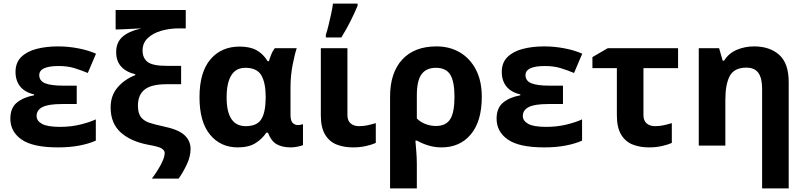

<svg xmlns="http://www.w3.org/2000/svg" viewBox="-20 -816 4515 1076"><path d="M410 -336V-233H328Q251 -233 218 -216Q185 -199 185 -166Q185 -139 215 -122Q245 -105 316 -105Q377 -105 430 -118Q483 -131 517 -147V-28Q480 -11 426 -0.5Q372 10 305 10Q164 10 101 -34Q38 -78 38 -151Q38 -211 74.5 -241Q111 -271 171 -282V-287Q119 -299 93 -331.5Q67 -364 67 -413Q67 -465 99 -496.5Q131 -528 185 -542Q239 -556 305 -556Q362 -556 419 -545Q476 -534 518 -515L472 -407Q436 -422 397.5 -434Q359 -446 309 -446Q200 -446 200 -395Q200 -363 232.5 -349.5Q265 -336 335 -336Z M600 -214Q600 -280 638.5 -325.5Q677 -371 738 -395V-400Q687 -412 659 -443Q631 -474 631 -524Q631 -577 665 -608.5Q699 -640 772 -657Q749 -656 721 -654.5Q693 -653 670.5 -652Q648 -651 639 -651H628V-760H1021V-657H984Q930 -657 883.5 -643.5Q837 -630 808 -602.5Q779 -575 779 -533Q779 -491 807 -469Q835 -447 914 -447H995V-344H913Q828 -344 790.5 -314Q753 -284 753 -224Q753 -181 770 -159.5Q787 -138 817.5 -128Q848 -118 890 -109Q979 -91 1013.5 -59Q1048 -27 1048 18Q1048 61 1027 105.5Q1006 150 981 185H831Q860 147 881.5 106.5Q903 66 903 41Q903 28 887.5 17Q872 6 815 -4Q715 -22 657.5 -73Q600 -124 600 -214Z M1312 10Q1216 10 1157 -61.5Q1098 -133 1098 -271Q1098 -411 1159 -483Q1220 -555 1323 -555Q1381 -555 1418 -534.5Q1455 -514 1480 -473H1487Q1492 -490 1500 -510.5Q1508 -531 1520 -546H1643Q1632 -514 1620 -453Q1608 -392 1608 -325V-173Q1608 -139 1620.5 -127Q1633 -115 1649 -115Q1656 -115 1665 -117Q1674 -119 1678 -120V-3Q1671 1 1649.5 5.5Q1628 10 1611 10Q1561 10 1530 -8Q1499 -26 1482 -72H1472Q1450 -38 1412 -14Q1374 10 1312 10ZM1357 -109Q1419 -109 1443.5 -146.5Q1468 -184 1469 -266V-272Q1469 -352 1444.5 -394Q1420 -436 1355 -436Q1302 -436 1276 -393.5Q1250 -351 1250 -270Q1250 -109 1357 -109Z M1927 -546V-171Q1927 -140 1945 -124.5Q1963 -109 1992 -109Q2017 -109 2040 -114Q2063 -119 2086 -126V-15Q2064 -5 2030.5 2.5Q1997 10 1958 10Q1907 10 1866.5 -6Q1826 -22 1802 -61.5Q1778 -101 1778 -171V-546ZM1806 -606V-621Q1814 -645 1821.5 -676Q1829 -707 1836 -739Q1843 -771 1846 -796H1984V-784Q1968 -745 1945 -699Q1922 -653 1893 -606Z M2680 -273Q2680 -137 2619 -63.5Q2558 10 2454 10Q2416 10 2380 -1Q2344 -12 2317 -28H2308Q2310 -5 2313 33Q2316 71 2316 103V240H2166V-274Q2166 -408 2234 -482Q2302 -556 2426 -556Q2500 -556 2557 -522.5Q2614 -489 2647 -426Q2680 -363 2680 -273ZM2423 -436Q2369 -436 2342.5 -400Q2316 -364 2316 -281V-152Q2337 -131 2365.5 -120.5Q2394 -110 2423 -110Q2479 -110 2503 -148Q2527 -186 2527 -273Q2527 -360 2503 -398Q2479 -436 2423 -436Z M3135 -336V-233H3053Q2976 -233 2943 -216Q2910 -199 2910 -166Q2910 -139 2940 -122Q2970 -105 3041 -105Q3102 -105 3155 -118Q3208 -131 3242 -147V-28Q3205 -11 3151 -0.5Q3097 10 3030 10Q2889 10 2826 -34Q2763 -78 2763 -151Q2763 -211 2799.5 -241Q2836 -271 2896 -282V-287Q2844 -299 2818 -331.5Q2792 -364 2792 -413Q2792 -465 2824 -496.5Q2856 -528 2910 -542Q2964 -556 3030 -556Q3087 -556 3144 -545Q3201 -534 3243 -515L3197 -407Q3161 -422 3122.5 -434Q3084 -446 3034 -446Q2925 -446 2925 -395Q2925 -363 2957.5 -349.5Q2990 -336 3060 -336Z M3780 -546V-434H3586V-171Q3586 -140 3604 -124.5Q3622 -109 3651 -109Q3676 -109 3699 -114Q3722 -119 3745 -126V-15Q3723 -5 3689.5 2.5Q3656 10 3617 10Q3566 10 3525.5 -6Q3485 -22 3461 -61.5Q3437 -101 3437 -171V-434H3300V-496L3386 -546Z M4206 -556Q4294 -556 4347 -508.5Q4400 -461 4400 -356V240H4251V-319Q4251 -378 4230 -407.5Q4209 -437 4163 -437Q4095 -437 4070 -390.5Q4045 -344 4045 -257V0H3896V-546H4010L4030 -476H4038Q4064 -518 4109.5 -537Q4155 -556 4206 -556Z"/></svg>

Font: Noto IKEA Latin
Style: Bold
Weight: 700
Designer: Monotype Design Team
Foundry: Monotype Imaging Inc.
Version: Version 1.0